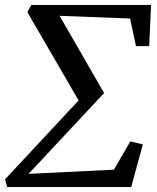

<svg xmlns="http://www.w3.org/2000/svg" viewBox="-32 -763 640 783"><path d="M79.5 -713.5 96 -743H584L576.5 -575H522.5L498.5 -687.5L211 -698.5L392.5 -383.5L84.5 -54L432.5 -71L499.5 -186.5L550.5 -174L503 0H-2.5L-11.5 -31.5L288.5 -353.5Z"/></svg>

Font: Merriweather 48pt
Style: Italic
Weight: 400
Italic angle: -7.8°
Version: Version 2.101